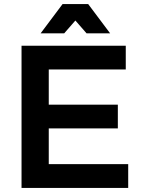

<svg xmlns="http://www.w3.org/2000/svg" viewBox="-20 -925 701 945"><path d="M86 -700V0H611V-117H220V-293H560V-410H220V-583H599V-700ZM522 -761 414 -905H288L180 -761H296L351 -824L406 -761Z"/></svg>

Font: Argentum Sans Medium
Style: Regular
Weight: 500
Designer: Julieta Ulanovsky
Foundry: Julieta Ulanovsky
Version: Version 5.001;January 29, 2019;FontCreator 11.5.0.2425 64-bi